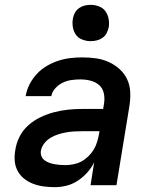

<svg xmlns="http://www.w3.org/2000/svg" viewBox="-20 -765 640 793"><path d="M206 8Q183 8 160.5 5Q138 2 118 -5.5Q98 -13 81 -26Q64 -39 53.5 -58Q43 -77 41 -99Q39 -121 43 -144Q47 -173 60.5 -200Q74 -227 97 -247.5Q120 -268 147.5 -281Q175 -294 203.5 -301.5Q232 -309 261 -312Q290 -315 318 -315H406L410 -339Q413 -361 408.5 -381Q404 -401 389 -414Q374 -427 353.5 -432Q333 -437 312 -437Q294 -437 275.5 -434.5Q257 -432 240 -424Q223 -416 209 -401Q195 -386 192 -368H86Q90 -393 102 -416.5Q114 -440 132 -459.5Q150 -479 173 -492.5Q196 -506 220.5 -514Q245 -522 270 -525Q295 -528 319 -528Q349 -528 377 -524Q405 -520 430 -508.5Q455 -497 475 -478.5Q495 -460 506 -435.5Q517 -411 518 -382Q519 -353 514 -324L461 0H354L369 -95Q358 -72 340.5 -52.5Q323 -33 301 -18.5Q279 -4 254.5 2Q230 8 206 8ZM250 -83Q266 -83 283.5 -86.5Q301 -90 316 -98Q331 -106 344.5 -119Q358 -132 367 -147Q376 -162 381 -178.5Q386 -195 389 -211L391 -223H318Q302 -223 285 -222Q268 -221 252 -218Q236 -215 220 -210Q204 -205 189 -196Q174 -187 163 -173Q152 -159 149 -143Q147 -131 151 -120.5Q155 -110 163.5 -103.5Q172 -97 182.5 -93Q193 -89 204.5 -87Q216 -85 227 -84Q238 -83 250 -83ZM354 -595Q337 -595 320 -601.5Q303 -608 293.5 -621.5Q284 -635 281 -652.5Q278 -670 281 -688Q283 -701 289.5 -712.5Q296 -724 306.5 -731.5Q317 -739 329.5 -742Q342 -745 355 -745Q372 -745 389 -738.5Q406 -732 415.5 -718.5Q425 -705 428.5 -687.5Q432 -670 429 -652Q426 -639 420 -627.5Q414 -616 403 -608.5Q392 -601 379.5 -598Q367 -595 354 -595Z"/></svg>

Font: Iosevka SmBd Ex Obl
Style: Regular
Weight: 600
Width: 7
Italic angle: -9°
Monospace: yes
Designer: Belleve Invis
Foundry: Belleve Invis
Version: Version 32.5.0; ttfautohint (v1.8.4)